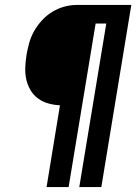

<svg xmlns="http://www.w3.org/2000/svg" viewBox="-20 -755 550 775"><path d="M168 0 222 -330Q198 -331 175 -337.5Q152 -344 133.5 -357.5Q115 -371 103 -391.5Q91 -412 86 -435Q81 -458 82 -483Q83 -508 87 -533Q91 -557 98 -582Q105 -607 118 -630Q131 -653 150 -673.5Q169 -694 191.5 -707.5Q214 -721 239 -728Q264 -735 289 -735H510L389 0H300L409 -660H366L257 0Z"/></svg>

Font: Iosevka Curly Slab Extrabold
Style: Italic
Weight: 800
Italic angle: -9°
Monospace: yes
Designer: Belleve Invis
Foundry: Belleve Invis
Version: Version 22.1.2; ttfautohint (v1.8.4)